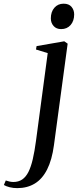

<svg xmlns="http://www.w3.org/2000/svg" viewBox="-146 -742 412 1016"><path d="M139.5 26Q129 104 103.5 154.5Q78 205 38.2 229.2Q-1.5 253.5 -55 253.5Q-76 253.5 -94.8 248.8Q-113.5 244 -125.5 237L-115.5 213Q-107.5 216 -96.5 218.5Q-85.5 221 -75.5 221Q-48 221 -28.5 207.8Q-9 194.5 4.5 167.8Q18 141 27.5 100Q37 59 44.5 3L106.5 -461L44.5 -480L47.5 -498L194 -523.5L212 -511ZM177.5 -588Q152 -588 137.5 -604.5Q123 -621 123 -644.5Q123 -679.5 141.8 -701Q160.5 -722.5 190.5 -722.5Q218.5 -722.5 232.5 -705.8Q246.5 -689 246.5 -666Q246.5 -631.5 227.8 -609.8Q209 -588 177.5 -588Z"/></svg>

Font: Merriweather 120pt
Style: Italic
Weight: 400
Italic angle: -7.8°
Version: Version 2.101